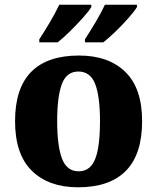

<svg xmlns="http://www.w3.org/2000/svg" viewBox="-20 -786 668 816"><path d="M312 10Q187 10 115.5 -60Q44 -130 44 -271Q44 -411 112.5 -480.5Q181 -550 316 -550Q441 -550 512.5 -480.5Q584 -411 584 -271Q584 -130 515 -60Q446 10 312 10ZM314 -58Q348 -58 368 -82Q388 -106 396.5 -153.5Q405 -201 405 -271Q405 -376 384.5 -429Q364 -482 313 -482Q263 -482 243 -429Q223 -376 223 -271Q223 -166 243.5 -112Q264 -58 314 -58ZM341 -619Q362 -651 386 -691.5Q410 -732 426 -766H562V-756Q552 -739 526.5 -710Q501 -681 471.5 -652.5Q442 -624 419 -606H341ZM147 -619Q168 -651 192 -691.5Q216 -732 232 -766H368V-756Q358 -739 332 -710Q306 -681 277 -652.5Q248 -624 225 -606H147Z"/></svg>

Font: Noto Rashi Hebrew ExtraBold
Style: Regular
Weight: 800
Version: Version 1.006